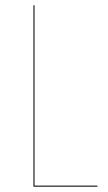

<svg xmlns="http://www.w3.org/2000/svg" viewBox="-20 -700 405 720"><path d="M109.4 -680.2V-3.9H345.2V0H105.5V-680.2Z"/></svg>

Font: Fira Sans Compressed Four
Style: Regular
Weight: 100
Width: 1
Designer: Carrois Corporate & Edenspiekermann AG
Foundry: Carrois Corporate GbR & Edenspiekermann AG
Version: Version 4.203;PS 004.203;hotconv 1.0.88;makeotf.lib2.5.64775